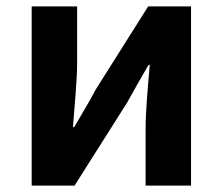

<svg xmlns="http://www.w3.org/2000/svg" viewBox="-20 -580 695 600"><path d="M79 0H213L377 -259C395 -292 425 -344 444 -377H448C442 -307 435 -233 435 -176V0H577V-560H443L279 -300C262 -267 231 -216 212 -183H208C213 -252 221 -327 221 -383V-560H79Z"/></svg>

Font: Noto Sans T Chinese Bold
Style: Bold
Weight: 700
Designer: Ryoko NISHIZUKA (kana & ideographs); Paul D. Hunt (Latin, Greek & Cyrillic); Wenlong ZHANG (bopomofo); Sandoll Communica
Foundry: Adobe Systems Incorporated
Version: Version 1.000;PS 1;hotconv 1.0.78;makeotf.lib2.5.61930